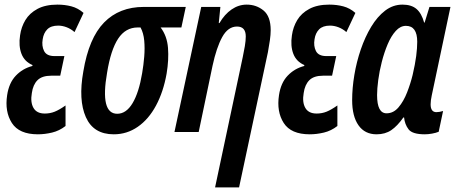

<svg xmlns="http://www.w3.org/2000/svg" viewBox="-20 -572 1981 832"><path d="M144 10Q63 10 31.5 -39Q0 -88 11 -160Q19 -213 48.5 -244Q78 -275 120 -286L121 -290Q86 -305 73 -339Q60 -373 67 -419Q72 -455 90 -485Q108 -515 142.5 -533.5Q177 -552 229 -552Q261 -552 289.5 -544.5Q318 -537 342 -516L303 -433Q287 -447 268.5 -454Q250 -461 232 -461Q201 -461 185 -445Q169 -429 165 -402Q160 -373 171 -351Q182 -329 216 -329H259L241 -244H202Q162 -244 142.5 -224.5Q123 -205 118 -169Q111 -129 125 -104.5Q139 -80 174 -80Q197 -80 217 -88Q237 -96 264 -115V-26Q237 -5 205.5 2.5Q174 10 144 10Z M473 10Q385 10 352 -64.5Q319 -139 341 -262Q365 -407 431 -474.5Q497 -542 603 -542H785L766 -453H676Q704 -416 708 -364.5Q712 -313 702 -253Q688 -174 656 -114.5Q624 -55 577 -22.5Q530 10 473 10ZM488 -79Q527 -79 554.5 -125Q582 -171 596 -255Q602 -290 605 -326.5Q608 -363 605 -396Q602 -429 589 -453H577Q524 -453 492 -404.5Q460 -356 444 -257Q413 -79 488 -79Z M1032 -325Q1037 -348 1041 -372Q1045 -396 1045 -414Q1045 -457 1007 -457Q968 -457 943 -411.5Q918 -366 901 -287L841 0H736L852 -542H935L928 -472H931Q953 -510 983.5 -531Q1014 -552 1049 -552Q1091 -552 1122 -526.5Q1153 -501 1153 -441Q1153 -422 1149.5 -397.5Q1146 -373 1141 -346L1016 240H912Z M1322 10Q1241 10 1209.5 -39Q1178 -88 1189 -160Q1197 -213 1226.5 -244Q1256 -275 1298 -286L1299 -290Q1264 -305 1251 -339Q1238 -373 1245 -419Q1250 -455 1268 -485Q1286 -515 1320.5 -533.5Q1355 -552 1407 -552Q1439 -552 1467.5 -544.5Q1496 -537 1520 -516L1481 -433Q1465 -447 1446.5 -454Q1428 -461 1410 -461Q1379 -461 1363 -445Q1347 -429 1343 -402Q1338 -373 1349 -351Q1360 -329 1394 -329H1437L1419 -244H1380Q1340 -244 1320.5 -224.5Q1301 -205 1296 -169Q1289 -129 1303 -104.5Q1317 -80 1352 -80Q1375 -80 1395 -88Q1415 -96 1442 -115V-26Q1415 -5 1383.5 2.5Q1352 10 1322 10Z M1612 10Q1561 10 1533.5 -29Q1506 -68 1506 -138Q1506 -190 1515.5 -247Q1525 -304 1543.5 -358Q1562 -412 1588.5 -456Q1615 -500 1649 -526Q1683 -552 1724 -552Q1763 -552 1785 -533Q1807 -514 1818 -474H1820L1841 -542H1932L1851 -159Q1846 -136 1846 -120Q1846 -86 1871 -86Q1884 -86 1900 -91L1881 -1Q1869 4 1852 7Q1835 10 1821 10Q1767 10 1750.5 -11.5Q1734 -33 1731 -63H1728Q1702 -26 1675.5 -8Q1649 10 1612 10ZM1655 -81Q1685 -81 1707 -107Q1729 -133 1744 -171.5Q1759 -210 1768 -247Q1779 -294 1783.5 -329Q1788 -364 1788 -391Q1788 -460 1739 -460Q1715 -460 1695 -438Q1675 -416 1660 -380.5Q1645 -345 1634.5 -304Q1624 -263 1619 -225Q1614 -187 1614 -160Q1614 -81 1655 -81Z"/></svg>

Font: Noto Sans ExtraCondensed SemiBold
Style: Italic
Weight: 600
Width: 2
Italic angle: -12°
Designer: Monotype Design Team
Foundry: Monotype Imaging Inc.
Version: Version 2.013; ttfautohint (v1.8.4.7-5d5b)